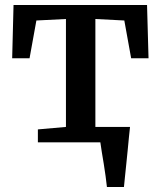

<svg xmlns="http://www.w3.org/2000/svg" viewBox="-20 -573 647 773"><path d="M410.5 180Q408.5 161 405.2 136.8Q402 112.5 397.8 87Q393.5 61.5 389.8 38.8Q386 16 384 0L342 -62H503.5Q501.5 -44 499 -19.5Q496.5 5 494 32.5Q491.5 60 488.5 87Q485.5 114 483.2 138.2Q481 162.5 479 180ZM132.5 0V-52L245.5 -62V-496.5L126.5 -490.5L99 -338.5H29L34.5 -553H572L578 -338.5H508L480.5 -490.5L364 -496.5V-62L480 -52V0Z"/></svg>

Font: Merriweather 24pt SemiBold
Style: Regular
Weight: 600
Designer: Eben Sorkin
Foundry: Eben Sorkin
Version: Version 2.100